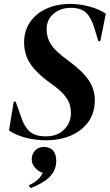

<svg xmlns="http://www.w3.org/2000/svg" viewBox="-20 -698 560 980"><path d="M214 18Q162 18 111.5 5Q61 -8 26 -32L50 -179H60L89 -97Q106 -48 133.5 -25Q161 -2 214 -2Q273 -2 307.5 -37Q342 -72 342 -121Q342 -147 334 -170Q326 -193 303.5 -218Q281 -243 237 -274Q183 -313 154 -347Q125 -381 114 -414Q103 -447 103 -481Q103 -540 133 -584.5Q163 -629 216.5 -653.5Q270 -678 338 -678Q388 -678 437.5 -664.5Q487 -651 520 -628L492 -488H482L462 -554Q446 -607 420 -632.5Q394 -658 341 -658Q289 -658 253.5 -628Q218 -598 218 -548Q218 -505 241 -470Q264 -435 324 -392Q403 -334 433.5 -287.5Q464 -241 464 -187Q464 -123 432 -77.5Q400 -32 343.5 -7Q287 18 214 18ZM135 262 127 248Q151 237 168.5 222.5Q186 208 198 185Q173 175 157.5 156.5Q142 138 142 115Q142 88 159.5 70Q177 52 204 52Q235 52 251 70.5Q267 89 267 123Q267 173 231 207Q195 241 135 262Z"/></svg>

Font: DM Serif Display
Style: Italic
Weight: 400
Italic angle: -12°
Designer: Colophon Foundry, Frank Grießhammer
Foundry: Colophon Foundry
Version: Version 5.100; ttfautohint (v1.8.2)